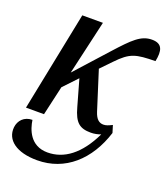

<svg xmlns="http://www.w3.org/2000/svg" viewBox="-140 -641 850 971"><g transform="rotate(20 284.5 -155.0)"><path d="M29 0H126L162 -158L232 -232L272 -91C293 -14 320 7 380 7C399 7 417 3 433 -3C374 120 296 176 208 176C114 176 88 95 81 47C37 47 10 77 6 114C-1 184 61 231 172 231C323 231 434 129 484 -29L472 -68C452 -58 440 -53 426 -53C403 -53 386 -66 374 -103L308 -311L363 -368C430 -438 459 -443 564 -445C576 -504 568 -541 511 -541C452 -541 413 -501 336 -416L181 -244L248 -536H137Z"/></g></svg>

Font: Noto Serif Condensed Medium
Style: Italic
Weight: 500
Width: 3
Italic angle: -12°
Designer: Monotype Design Team
Foundry: Monotype Imaging Inc.
Version: Version 2.013